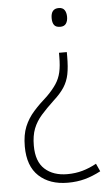

<svg xmlns="http://www.w3.org/2000/svg" viewBox="-53 -574 471 805"><g transform="rotate(-5 182.5 -171.5)"><path d="M243 -333Q243 -288 237 -258Q231 -228 215 -203.5Q199 -179 170 -153Q139 -124 116.5 -98.5Q94 -73 82.5 -43.5Q71 -14 71 28Q71 95 106.5 127Q142 159 201 159Q235 159 265 150.5Q295 142 324 126L339 159Q305 177 272 186Q239 195 200 195Q124 195 78.5 153Q33 111 33 28Q33 -21 47 -55Q61 -89 86 -117Q111 -145 144 -174Q169 -199 183.5 -221Q198 -243 204 -269.5Q210 -296 210 -335V-351H243ZM257 -498Q257 -481 249.5 -470Q242 -459 225 -459Q207 -459 199.5 -469Q192 -479 192 -498Q192 -538 225 -538Q242 -538 249.5 -527Q257 -516 257 -498Z"/></g></svg>

Font: Noto Sans Armenian SemiCondensed ExtraLight
Style: Regular
Weight: 200
Width: 4
Designer: Monotype Design Team
Foundry: Monotype Imaging Inc.
Version: Version 2.008; ttfautohint (v1.8.4.7-5d5b)